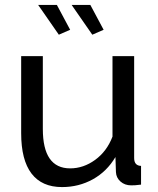

<svg xmlns="http://www.w3.org/2000/svg" viewBox="-20 -750 641 780"><path d="M232 10Q150 10 108 -45Q66 -100 66 -209V-522H154V-226Q154 -66 265 -66Q319 -66 366.5 -100.5Q414 -135 437 -195V-522H525V-108Q525 -77 553 -76V0Q538 2 529.5 2.5Q521 3 513 3Q487 3 469.5 -12.5Q452 -28 451 -51L449 -112Q414 -53 357 -21.5Q300 10 232 10ZM271 -730H347L401 -629L355 -609ZM135 -730H211L265 -629L219 -609Z"/></svg>

Font: IngvarSans
Style: Regular
Weight: 500
Version: Version 3.000